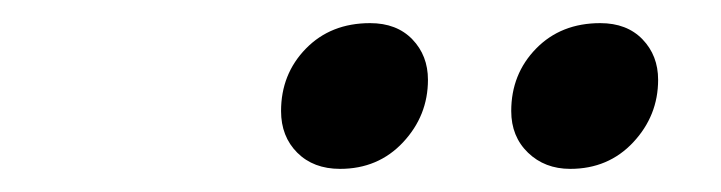

<svg xmlns="http://www.w3.org/2000/svg" viewBox="-20 -756 623 166"><path d="M274 -610Q251 -610 237 -624Q223 -638 223 -660Q223 -692 244.5 -714Q266 -736 300 -736Q323 -736 336.5 -722Q350 -708 350 -687Q350 -656 328.5 -633Q307 -610 274 -610ZM473 -610Q451 -610 436.5 -624Q422 -638 422 -660Q422 -692 443.5 -714Q465 -736 499 -736Q522 -736 535.5 -722Q549 -708 549 -687Q549 -656 527.5 -633Q506 -610 473 -610Z"/></svg>

Font: Wix Madefor Text Medium
Style: Italic
Weight: 500
Italic angle: -12°
Designer: Dalton Maag Ltd
Foundry: Dalton Maag Ltd
Version: Version 3.100